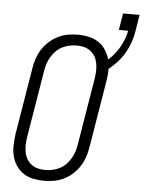

<svg xmlns="http://www.w3.org/2000/svg" viewBox="-59 -917 728 971"><g transform="rotate(5 305.0 -431.0)"><path d="M202 8Q174 8 146.5 2.5Q119 -3 97 -17.5Q75 -32 60 -54Q45 -76 38.5 -102Q32 -128 32.5 -156Q33 -184 37 -213L94 -558Q98 -582 106.5 -606.5Q115 -631 129.5 -653Q144 -675 164.5 -693Q185 -711 208.5 -722.5Q232 -734 257 -738.5Q282 -743 307 -743Q336 -743 363.5 -737Q391 -731 413 -716.5Q435 -702 449.5 -679.5Q464 -657 471 -631Q488 -646 502.5 -664Q517 -682 528 -701.5Q539 -721 547 -742Q555 -763 559 -784V-785H512L526 -870H610L596 -785Q592 -757 582 -729Q572 -701 557 -675Q542 -649 521.5 -626Q501 -603 477 -584Q478 -569 476 -553.5Q474 -538 472 -522L415 -177Q411 -153 402.5 -128.5Q394 -104 379.5 -82Q365 -60 345 -42Q325 -24 301 -12.5Q277 -1 252 3.5Q227 8 202 8ZM203 -47Q221 -47 239.5 -51Q258 -55 275 -63.5Q292 -72 306 -86Q320 -100 330 -116.5Q340 -133 346 -150.5Q352 -168 355 -186L412 -531Q415 -551 415.5 -570Q416 -589 412.5 -607.5Q409 -626 400 -641.5Q391 -657 376.5 -668Q362 -679 344 -683.5Q326 -688 306 -688Q288 -688 269.5 -684Q251 -680 234 -671.5Q217 -663 203 -649Q189 -635 179 -618.5Q169 -602 163 -584.5Q157 -567 154 -549L97 -204Q94 -184 93.5 -165Q93 -146 96.5 -127.5Q100 -109 109 -93.5Q118 -78 132.5 -67Q147 -56 165 -51.5Q183 -47 203 -47Z"/></g></svg>

Font: Iosevka SS04 Light Oblique
Style: Regular
Weight: 300
Italic angle: -9°
Monospace: yes
Designer: Belleve Invis
Foundry: Belleve Invis
Version: Version 19.0.0; ttfautohint (v1.8.4)